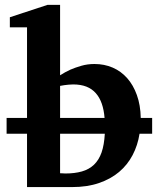

<svg xmlns="http://www.w3.org/2000/svg" viewBox="-20 -760 638 780"><path d="M546.9 -216.8Q539.6 -169.9 518.8 -130.1Q498 -90.3 463.9 -61.5Q429.7 -32.7 382.1 -16.4Q334.5 0 272.9 0H89.8V-216.8H6.8V-280.8H89.8V-648.9H20V-689.9L172.9 -740.2H224.1V-454.1Q243.7 -466.8 266.1 -477.1Q285.2 -485.4 310.3 -492.7Q335.4 -500 363.8 -500Q403.8 -500 437.7 -485.4Q471.7 -470.7 496.6 -442.6Q521.5 -414.6 536.1 -373.8Q550.8 -333 551.8 -280.8H598.1V-216.8ZM224.1 -216.8V-56.2Q232.9 -56.2 236.6 -55.7Q240.2 -55.2 245.1 -55.2Q283.7 -55.2 312.7 -63.5Q341.8 -71.8 361.8 -90.8Q381.8 -109.9 392.6 -140.6Q403.3 -171.4 405.8 -216.8ZM404.8 -280.8Q402.3 -313 393.6 -338.4Q384.8 -363.8 369.4 -381.3Q354 -398.9 331.1 -408Q308.1 -417 276.9 -417Q267.6 -417 258.5 -416Q249.5 -415 241.7 -414.1L224.1 -411.1V-280.8Z"/></svg>

Font: Charis SIL Am
Style: Bold
Weight: 700
Foundry: SIL International
Version: Version 5.000